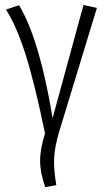

<svg xmlns="http://www.w3.org/2000/svg" viewBox="-20 -551 428 777"><path d="M57.1 -529.8Q140.1 -392.6 192.9 -73.2L317.9 -530.8L372.1 -519L219.2 -17.1Q201.7 41 199.2 87.9Q196.8 134.8 208 198.2L163.1 206.1Q142.6 148.4 142.3 100.6Q142.1 52.7 162.1 -11.2Q120.1 -215.8 82.8 -332.5Q45.4 -449.2 3.9 -512.2Z"/></svg>

Font: Fira Sans Compressed Light
Style: Regular
Weight: 300
Width: 1
Designer: Carrois Corporate & Edenspiekermann AG
Foundry: Carrois Corporate GbR & Edenspiekermann AG
Version: Version 4.203;PS 004.203;hotconv 1.0.88;makeotf.lib2.5.64775